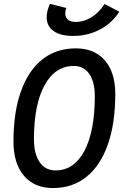

<svg xmlns="http://www.w3.org/2000/svg" viewBox="-20 -950 629 980"><path d="M250.5 9.8Q155.3 9.8 102.1 -53Q48.8 -115.7 48.8 -227.5Q48.8 -377 86.7 -483.4Q124.5 -589.8 195.8 -646.5Q267.1 -703.1 367.2 -703.1Q461.9 -703.1 515.1 -641.8Q568.4 -580.6 568.4 -471.2Q568.4 -320.3 530.5 -212.6Q492.7 -105 421.6 -47.6Q350.6 9.8 250.5 9.8ZM263.2 -80.1Q357.9 -80.1 410.9 -180.2Q463.9 -280.3 463.9 -459Q463.9 -531.7 435.8 -572.5Q407.7 -613.3 356.9 -613.3Q261.2 -613.3 207.3 -514.6Q153.3 -416 153.3 -239.7Q153.3 -164.6 182.4 -122.3Q211.4 -80.1 263.2 -80.1ZM353.5 -766.6Q279.8 -766.6 245.1 -798.3Q218.3 -822.8 218.3 -861.3Q218.3 -873 220.7 -886.2Q225.6 -912.1 235.4 -930.2L318.8 -909.2Q315.4 -901.4 314.5 -895Q313 -888.2 313 -881.8Q313 -864.3 323.2 -853Q336.9 -837.9 366.2 -837.9Q406.2 -837.9 443.8 -860.1Q481.4 -882.3 508.3 -921.9L513.7 -929.7L588.9 -890.1L582.5 -880.9Q545.4 -827.1 485.1 -796.9Q424.8 -766.6 353.5 -766.6Z"/></svg>

Font: CaskaydiaCove NFP
Style: Italic
Weight: 400
Italic angle: -10°
Designer: Aaron Bell
Foundry: Saja Typeworks
Version: Version 2111.001; VTT 6.35;Nerd Fonts 3.1.1